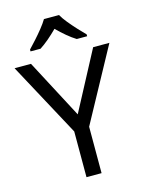

<svg xmlns="http://www.w3.org/2000/svg" viewBox="-137 -1119 840 1107"><g transform="rotate(-15 283.0 -565.0)"><path d="M283 -456 469 -807H566L328 -370V-93H238V-366L0 -807H98ZM327 -1037Q339 -1015 361.5 -987.5Q384 -960 408.5 -933.5Q433 -907 452 -888V-877H390Q364 -893 336 -916.5Q308 -940 281 -967Q254 -940 227 -917Q200 -894 174 -877H114V-888Q133 -908 156.5 -934Q180 -960 202 -987.5Q224 -1015 237 -1037Z"/></g></svg>

Font: Noto Sans Telugu UI
Style: Regular
Weight: 400
Designer: Jelle Bosma - Monotype Design Team
Foundry: Monotype Imaging Inc.
Version: Version 2.005; ttfautohint (v1.8.4.7-5d5b)